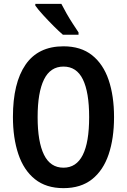

<svg xmlns="http://www.w3.org/2000/svg" viewBox="-20 -965 657 995"><path d="M571 -358Q571 -248 543 -165Q515 -82 457 -36Q399 10 309 10Q219 10 161 -36.5Q103 -83 75 -166.5Q47 -250 47 -359Q47 -535 112.5 -630Q178 -725 309 -725Q399 -725 457 -679Q515 -633 543 -550.5Q571 -468 571 -358ZM175 -358Q175 -230 208 -163Q241 -96 309 -96Q442 -96 442 -358Q442 -487 409.5 -553.5Q377 -620 309 -620Q241 -620 208 -553Q175 -486 175 -358ZM298 -945Q309 -923 325 -895Q341 -867 358 -841Q375 -815 387 -797V-785H306Q286 -802 258 -830Q230 -858 203.5 -887Q177 -916 163 -936V-945Z"/></svg>

Font: Avrile Sans Condensed SemiBold
Style: Regular
Weight: 600
Width: 3
Designer: Monotype Design Team
Foundry: Monotype Imaging Inc.
Version: Version 2.001;September 10, 2019;FontCreator 11.5.0.2425 64-